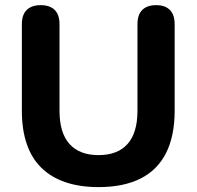

<svg xmlns="http://www.w3.org/2000/svg" viewBox="-20 -734 782 764"><path d="M372.2 10.5Q297.8 10.5 240.9 -8.8Q184 -28 145 -66Q106 -104 86.5 -161Q67 -218 67 -293.5V-637.5Q67 -675.5 86.4 -694.5Q105.8 -713.5 142 -713.5Q178.2 -713.5 197.5 -694.5Q216.8 -675.5 216.8 -637.5V-293.2Q216.8 -205.2 256.6 -161Q296.5 -116.8 372.2 -116.8Q448 -116.8 487.5 -161Q527 -205.2 527 -293.2V-637.5Q527 -675.5 546.2 -694.5Q565.5 -713.5 601.5 -713.5Q636.8 -713.5 655.9 -694.5Q675 -675.5 675 -637.5V-293.5Q675 -193.2 640.8 -125.2Q606.5 -57.2 539 -23.4Q471.5 10.5 372.2 10.5Z"/></svg>

Font: Nunito ExtraLight
Style: Regular
Weight: 200
Designer: Vernon Adams
Foundry: Vernon Adams
Version: Version 3.602;April 4, 2023;FontCreator 14.0.0.2856 64-bit